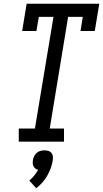

<svg xmlns="http://www.w3.org/2000/svg" viewBox="-20 -755 549 1023"><path d="M80 0V-70H166L265 -665H187L174 -590H98L122 -735H509L485 -590H409L421 -665H343L245 -70H321V0ZM173 248 136 207Q151 195 162.5 180.5Q174 166 183 150Q175 148 168.5 143Q162 138 158.5 131Q155 124 154.5 115.5Q154 107 155 99Q157 88 162 77.5Q167 67 175.5 59.5Q184 52 195 49Q206 46 217 46Q228 46 238 49Q248 52 254 59.5Q260 67 261.5 77.5Q263 88 261 99Q258 120 250.5 140.5Q243 161 232 180.5Q221 200 206 217Q191 234 173 248Z"/></svg>

Font: Iosevka Slab Oblique
Style: Regular
Weight: 400
Italic angle: -9°
Monospace: yes
Designer: Belleve Invis
Foundry: Belleve Invis
Version: Version 11.1.1; ttfautohint (v1.8.3)